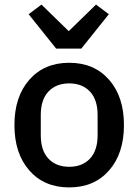

<svg xmlns="http://www.w3.org/2000/svg" viewBox="-20 -806 604 838"><path d="M456 -62Q391 12 282 12Q173 12 108 -62Q43 -136 43 -260Q43 -384 108 -458Q173 -532 282 -532Q391 -532 456 -458Q521 -384 521 -260Q521 -136 456 -62ZM406 -216V-304Q406 -371 372.5 -406.5Q339 -442 282 -442Q225 -442 191.5 -406.5Q158 -371 158 -304V-216Q158 -149 191.5 -113.5Q225 -78 282 -78Q339 -78 372.5 -113.5Q406 -149 406 -216ZM335 -594H225L105 -744L161 -786L280 -670L399 -786L455 -744Z"/></svg>

Font: IBM Plex Sans Medm
Style: Regular
Weight: 500
Designer: Mike Abbink, Paul van der Laan, Pieter van Rosmalen
Foundry: Bold Monday
Version: Version 3.005